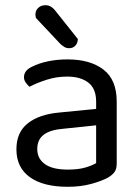

<svg xmlns="http://www.w3.org/2000/svg" viewBox="-20 -703 539 737"><path d="M240 14Q146 14 94.5 -23Q43 -60 43 -130Q43 -195 86.5 -229.5Q130 -264 207 -271L349 -285V-313Q349 -363 319 -386Q289 -409 238 -409Q197 -409 159.5 -397Q122 -385 93 -370Q85 -377 78.5 -386.5Q72 -396 72 -406Q72 -432 101 -446Q128 -460 163.5 -467.5Q199 -475 239 -475Q326 -475 377 -436Q428 -397 428 -313V-76Q428 -54 419.5 -42.5Q411 -31 394 -21Q370 -8 330 3Q290 14 240 14ZM240 -52Q282 -52 309.5 -60.5Q337 -69 349 -77V-222L225 -209Q173 -205 148 -186Q123 -167 123 -131Q123 -94 152.5 -73Q182 -52 240 -52ZM212 -534 118 -634Q117 -638 116.5 -641.5Q116 -645 116 -647Q116 -663 127 -673Q138 -683 154 -683Q165 -683 173.5 -678.5Q182 -674 189 -666L279 -553Q278 -537 269 -527.5Q260 -518 246 -518Q235 -518 227.5 -522.5Q220 -527 212 -534Z"/></svg>

Font: Baloo Tammudu 2
Style: Regular
Weight: 400
Designer: Maithili Shingre, Omkar Shende and Ek Type
Foundry: Ek Type
Version: Version 1.700